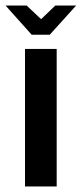

<svg xmlns="http://www.w3.org/2000/svg" viewBox="-53 -671 294 691"><path d="M37 0V-495H151V0ZM61 -546 -33 -651H43L95 -602L146 -651H221L126 -546Z"/></svg>

Font: Alumni Sans
Style: Bold
Weight: 700
Designer: Robert E. Leuschke
Foundry: Robert E. Leuschke
Version: Version 1.018